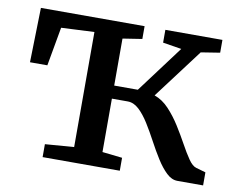

<svg xmlns="http://www.w3.org/2000/svg" viewBox="-65 -639 899 724"><g transform="rotate(10 384.0 -276.5)"><path d="M140 0V-49.5L250.5 -58V-498.5L124 -492.5L97.5 -344H31L36 -553H433V-504L359 -492.5V-312.5H449.5L584 -492.5L512.5 -504V-553H731V-504L658.5 -492.5L515.5 -302.5Q546.5 -291.5 571.2 -265Q596 -238.5 616.8 -205.5Q637.5 -172.5 654.8 -141Q672 -109.5 687.5 -87Q703 -64.5 718 -60.5L754.5 -50V0H656Q634 0 614 -19Q594 -38 575.2 -67.8Q556.5 -97.5 538.5 -131.2Q520.5 -165 501.8 -195Q483 -225 462.8 -243.8Q442.5 -262.5 419.5 -262.5H359V-58L435.5 -49.5V0Z"/></g></svg>

Font: Merriweather 24pt Medium
Style: Regular
Weight: 500
Designer: Eben Sorkin
Foundry: Eben Sorkin
Version: Version 2.100